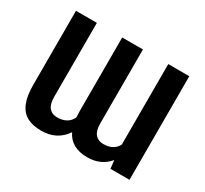

<svg xmlns="http://www.w3.org/2000/svg" viewBox="-145 -916 1209 1135"><g transform="rotate(30 459.5 -348.5)"><path d="M73.2 -707H215.8V-202.1Q215.8 -152.3 235.6 -128.9Q255.4 -105.5 290 -105.5Q363.8 -105.5 390.1 -161.6Q388.7 -180.7 388.7 -202.1V-707H530.3V-202.1Q530.3 -152.3 550.5 -128.9Q570.8 -105.5 605.5 -105.5Q676.3 -105.5 703.1 -157.7V-707H846.7V0H716.8L710.4 -56.2Q684.6 -24.4 647.5 -7.3Q610.4 9.8 563.5 9.8Q451.7 9.8 412.1 -74.2Q386.2 -34.2 345.2 -12.2Q304.2 9.8 249 9.8Q189.5 9.8 150.9 -11.2Q112.3 -32.2 92.8 -78.9Q73.2 -125.5 73.2 -202.1Z"/></g></svg>

Font: Pretendard GOV
Style: Bold
Weight: 700
Designer: Base glyphs from Inter by Rasmus Andersson; Hangeul glyphs from Noto Sans CJK(Source Han Sans) by Jang Soo-young and Kan
Foundry: Kil Hyung-jin
Version: Version 1.309